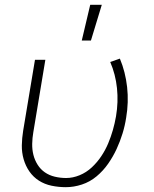

<svg xmlns="http://www.w3.org/2000/svg" viewBox="-20 -768 640 796"><path d="M253 8Q223 8 194 2Q165 -4 141.5 -19Q118 -34 102 -57Q86 -80 78 -108Q70 -136 70.5 -165.5Q71 -195 76 -226L125 -520H168L118 -219Q114 -196 113.5 -172Q113 -148 118.5 -126Q124 -104 136 -85Q148 -66 166 -53.5Q184 -41 207 -35.5Q230 -30 254 -30Q282 -30 310 -41.5Q338 -53 360.5 -74Q383 -95 400 -120.5Q417 -146 428.5 -173.5Q440 -201 448 -229Q456 -257 461 -286Q471 -345 465 -402.5Q459 -460 437 -511L477 -525Q500 -470 507 -407Q514 -344 503 -280Q498 -247 488 -214.5Q478 -182 463.5 -150.5Q449 -119 428.5 -89.5Q408 -60 380.5 -37Q353 -14 319.5 -3Q286 8 253 8ZM319 -600 354 -748H402L357 -600Z"/></svg>

Font: Iosevka Aile Extralight
Style: Italic
Weight: 200
Italic angle: -9°
Designer: Belleve Invis
Foundry: Belleve Invis
Version: Version 31.1.0; ttfautohint (v1.8.4)